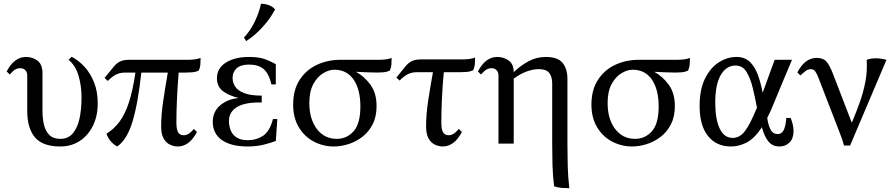

<svg xmlns="http://www.w3.org/2000/svg" viewBox="-20 -754 4684 1008"><path d="M356 -456Q393 -437 424 -403Q455 -369 474 -321Q493 -273 493 -212Q493 -144 467.5 -93Q442 -42 398 -13.5Q354 15 296 15Q204 15 163.5 -33Q123 -81 123 -171V-358Q123 -375 113 -385.5Q103 -396 86 -396Q73 -396 61 -389.5Q49 -383 31 -363L15 -379Q55 -455 116 -455Q151 -455 177 -435.5Q203 -416 203 -369V-171Q203 -134 210.5 -100.5Q218 -67 238.5 -46Q259 -25 297 -25Q338 -25 362.5 -54Q387 -83 397.5 -132Q408 -181 408 -241Q408 -306 391.5 -359Q375 -412 340 -440Z M595 15Q554 -8 539 -52Q578 -76 607 -114.5Q636 -153 656.5 -215.5Q677 -278 691 -373H637Q609 -373 588 -362Q567 -351 546 -329L529 -345L578 -405Q591 -421 609 -430.5Q627 -440 655 -440H964Q1010 -440 1033 -450Q1033 -434 1032 -417Q1031 -400 1023 -383Q1008 -376 990.5 -374.5Q973 -373 957 -373H918Q912 -300 909 -232Q906 -164 906 -112Q906 -72 916 -58Q926 -44 943 -44Q957 -44 968.5 -50.5Q980 -57 998 -77L1014 -61Q974 15 913 15Q893 15 872.5 5.5Q852 -4 839 -27Q826 -50 826 -91Q826 -152 837 -225Q848 -298 861 -373H722Q704 -208 675 -113.5Q646 -19 595 15Z M1231 -239V-240Q1179 -253 1149 -276.5Q1119 -300 1119 -343Q1119 -396 1166 -425.5Q1213 -455 1288 -455Q1340 -455 1372 -443Q1404 -431 1428 -417V-311H1405Q1392 -367 1364.5 -391Q1337 -415 1287 -415Q1244 -415 1222.5 -395.5Q1201 -376 1201 -345Q1201 -320 1215 -299Q1229 -278 1262.5 -265Q1296 -252 1354 -252V-216Q1268 -218 1225 -192.5Q1182 -167 1182 -118Q1182 -95 1190.5 -71.5Q1199 -48 1221 -33Q1243 -18 1282 -18Q1326 -18 1361 -41Q1396 -64 1413 -129H1436L1428 -14Q1406 -5 1366.5 5Q1327 15 1281 15Q1192 15 1144.5 -19Q1097 -53 1097 -114Q1097 -168 1136 -201Q1175 -234 1231 -239ZM1350 -734Q1368 -735 1389.5 -727.5Q1411 -720 1424 -705Q1402 -660 1360 -613.5Q1318 -567 1272 -538L1261 -557Q1296 -595 1318.5 -642.5Q1341 -690 1350 -734Z M1733 15Q1676 15 1627 -11Q1578 -37 1548.5 -86.5Q1519 -136 1519 -205Q1519 -282 1553 -334.5Q1587 -387 1643.5 -413.5Q1700 -440 1767 -440H1967Q2013 -440 2036 -450Q2036 -434 2035 -417Q2034 -400 2026 -383Q2011 -376 1993.5 -374.5Q1976 -373 1960 -373Q1932 -373 1904 -374.5Q1876 -376 1849 -377Q1893 -353 1925 -309Q1957 -265 1957 -197Q1957 -141 1936 -100.5Q1915 -60 1881 -34.5Q1847 -9 1808 3Q1769 15 1733 15ZM1604 -213Q1604 -129 1643.5 -77Q1683 -25 1748 -25Q1801 -25 1836.5 -65Q1872 -105 1872 -195Q1872 -284 1836.5 -336Q1801 -388 1735 -388Q1707 -388 1676.5 -369.5Q1646 -351 1625 -312.5Q1604 -274 1604 -213Z M2078 -331 2061 -347 2110 -407Q2123 -423 2141 -432.5Q2159 -442 2187 -442H2405Q2451 -442 2474 -452Q2474 -436 2473 -419Q2472 -402 2464 -385Q2449 -378 2431.5 -376.5Q2414 -375 2398 -375H2310Q2303 -302 2300 -233.5Q2297 -165 2297 -112Q2297 -72 2307 -58Q2317 -44 2334 -44Q2348 -44 2359.5 -50.5Q2371 -57 2389 -77L2405 -61Q2365 15 2304 15Q2284 15 2263.5 5.5Q2243 -4 2230 -27Q2217 -50 2217 -91Q2217 -153 2228 -226Q2239 -299 2253 -375H2169Q2141 -375 2120 -364Q2099 -353 2078 -331Z M2597 0V-358Q2597 -375 2587 -385.5Q2577 -396 2560 -396Q2547 -396 2535 -389.5Q2523 -383 2505 -363L2489 -379Q2529 -455 2590 -455Q2625 -455 2651 -436Q2677 -417 2677 -375Q2713 -410 2755 -432.5Q2797 -455 2845 -455Q2909 -455 2934 -423.5Q2959 -392 2959 -340V0Q2959 58 2960.5 116.5Q2962 175 2969 234Q2949 234 2929 232.5Q2909 231 2889 224Q2882 168 2880.5 112Q2879 56 2879 0V-316Q2879 -351 2863.5 -371Q2848 -391 2810 -391Q2779 -391 2745.5 -379Q2712 -367 2677 -341V0Z M3299 15Q3242 15 3193 -11Q3144 -37 3114.5 -86.5Q3085 -136 3085 -205Q3085 -282 3119 -334.5Q3153 -387 3209.5 -413.5Q3266 -440 3333 -440H3533Q3579 -440 3602 -450Q3602 -434 3601 -417Q3600 -400 3592 -383Q3577 -376 3559.5 -374.5Q3542 -373 3526 -373Q3498 -373 3470 -374.5Q3442 -376 3415 -377Q3459 -353 3491 -309Q3523 -265 3523 -197Q3523 -141 3502 -100.5Q3481 -60 3447 -34.5Q3413 -9 3374 3Q3335 15 3299 15ZM3170 -213Q3170 -129 3209.5 -77Q3249 -25 3314 -25Q3367 -25 3402.5 -65Q3438 -105 3438 -195Q3438 -284 3402.5 -336Q3367 -388 3301 -388Q3273 -388 3242.5 -369.5Q3212 -351 3191 -312.5Q3170 -274 3170 -213Z M4146 -66Q4146 -27 4125 -6Q4104 15 4072 15Q4034 15 4012.5 -13.5Q3991 -42 3980 -86Q3941 -27 3900.5 -6Q3860 15 3818 15Q3741 15 3697 -40Q3653 -95 3653 -198Q3653 -284 3681 -341Q3709 -398 3753.5 -426.5Q3798 -455 3846 -455Q3891 -455 3918 -428Q3945 -401 3960 -358Q3975 -315 3984 -267Q3997 -304 4013 -347Q4029 -390 4047 -440H4138Q4115 -386 4092.5 -332Q4070 -278 4052.5 -235.5Q4035 -193 4026 -172Q4017 -152 4008 -135Q4013 -97 4025.5 -73.5Q4038 -50 4062 -50Q4084 -50 4094.5 -71Q4105 -92 4108 -135H4131Q4138 -117 4142 -100Q4146 -83 4146 -66ZM3735 -214Q3735 -130 3758 -80Q3781 -30 3827 -30Q3864 -30 3891.5 -66.5Q3919 -103 3954 -189Q3944 -243 3931.5 -294Q3919 -345 3898.5 -377.5Q3878 -410 3841 -410Q3794 -410 3764.5 -361Q3735 -312 3735 -214Z M4411 10Q4404 -16 4397 -34.5Q4390 -53 4380 -79L4274 -353Q4267 -370 4259 -380.5Q4251 -391 4237 -391Q4224 -391 4211.5 -382.5Q4199 -374 4182 -358L4166 -374Q4206 -450 4267 -450Q4302 -450 4319 -430.5Q4336 -411 4354 -364L4451 -112H4453Q4474 -162 4493 -214.5Q4512 -267 4523 -323.5Q4534 -380 4530 -440Q4574 -456 4634 -440L4443 10Z"/></svg>

Font: Bona Nova
Style: Regular
Weight: 400
Designer: Mateusz Machalski
Foundry: Capitalics
Version: Version 4.001; ttfautohint (v1.8.3)